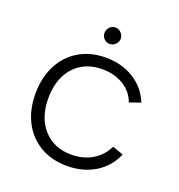

<svg xmlns="http://www.w3.org/2000/svg" viewBox="-121 -749 797 857"><g transform="rotate(20 277.5 -320.5)"><path d="M283 -570Q267 -570 256 -581.5Q245 -593 245 -608Q245 -624 256 -636Q267 -648 283 -648Q299 -648 310.5 -636Q322 -624 322 -608Q322 -593 310.5 -581.5Q299 -570 283 -570ZM290 7Q217 7 162.5 -25Q108 -57 78 -114.5Q48 -172 48 -248Q48 -325 78 -383.5Q108 -442 162.5 -474.5Q217 -507 290 -507Q366 -507 423.5 -471Q481 -435 506 -372L453 -354Q437 -400 393.5 -426.5Q350 -453 292 -453Q237 -453 195.5 -428Q154 -403 131.5 -357Q109 -311 109 -249Q109 -157 158.5 -102Q208 -47 291 -47Q347 -47 390 -72.5Q433 -98 455 -144L507 -126Q480 -63 423 -28Q366 7 290 7Z"/></g></svg>

Font: Albert Sans Light
Style: Regular
Weight: 300
Designer: Andreas Rasmussen
Foundry: a.Foundry
Version: Version 1.025